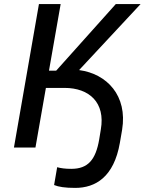

<svg xmlns="http://www.w3.org/2000/svg" viewBox="-20 -720 706 937"><path d="M48 0H153L204 -291H295C416 -291 495 -219 472 -88L464 -39C447 59 410 104 328 104C298 104 277 101 259 96L244 183C266 192 297 197 347 197C446 197 536 144 565 -23L576 -87C603 -253 502 -360 366 -378L666 -700H545L254 -375H219L276 -700H170Z"/></svg>

Font: Fixel Display Medium
Style: Italic
Weight: 500
Italic angle: -10°
Designer: AlfaBravo + MacPaw
Foundry: Kyrylo Tkachov, Marchela Mozhyna, Serhii Makarenko, Maria Weinstein, Zakhar Kryvoshyya
Version: Version 1.210;Glyphs 3.2 (3217)